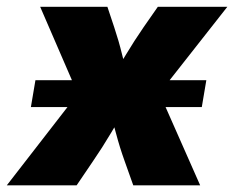

<svg xmlns="http://www.w3.org/2000/svg" viewBox="-58 -556 702 576"><path d="M34.7 -234.9 48.3 -315.4H561L547.4 -234.9ZM-37.6 0 223.6 -336.9 201.7 -213.9 62.5 -535.6H264.2L284.7 -474.1Q298.3 -433.6 308.3 -392.3Q318.4 -351.1 329.6 -311.5H270Q294.9 -350.6 319.8 -392.1Q344.7 -433.6 372.6 -474.1L415.5 -535.6H624L371.1 -213.9L393.6 -336.9L542.5 0H341.8L315.9 -72.8Q301.3 -113.3 290.3 -155Q279.3 -196.8 267.1 -235.8H322.8Q298.3 -196.8 273.7 -155Q249 -113.3 221.2 -72.8L171.9 0Z"/></svg>

Font: Inter 20pt Black
Style: Italic
Weight: 900
Italic angle: -9.3988°
Version: Version 4.001;git-66647c0bb